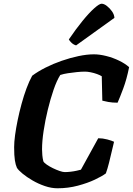

<svg xmlns="http://www.w3.org/2000/svg" viewBox="-20 -1012 714 1032"><path d="M289 0Q256 0 221 -12Q186 -24 155 -42Q124 -60 101.5 -78.5Q79 -97 71 -110Q64 -125 60 -150Q56 -175 56 -221Q56 -248 61 -285.5Q66 -323 75 -366.5Q84 -410 96 -454Q108 -498 122.5 -537Q137 -576 153 -605Q184 -628 224.5 -648.5Q265 -669 311 -685Q357 -701 402 -710.5Q447 -720 485 -720Q515 -720 551 -711Q587 -702 620 -686Q653 -670 674 -651Q661 -586 642.5 -536.5Q624 -487 612 -460Q584 -460 562 -464Q540 -468 530 -471L527 -602Q518 -608 501.5 -614Q485 -620 467.5 -623.5Q450 -627 437 -627Q417 -627 393 -624.5Q369 -622 345.5 -618.5Q322 -615 304 -609Q285 -579 268 -529.5Q251 -480 237 -422.5Q223 -365 214.5 -309Q206 -253 206 -209Q206 -195 207.5 -178Q209 -161 213 -145Q217 -137 231.5 -127Q246 -117 264.5 -108Q283 -99 300.5 -93Q318 -87 328 -87Q342 -87 359.5 -89Q377 -91 392.5 -94.5Q408 -98 415 -100L508 -269Q532 -269 556.5 -262.5Q581 -256 593 -250Q588 -230 581 -199.5Q574 -169 566 -137Q558 -105 549 -80Q529 -65 490 -46.5Q451 -28 398.5 -14Q346 0 289 0ZM389 -768Q375 -772 364.5 -782Q354 -792 350 -800Q388 -856 423.5 -899.5Q459 -943 486.5 -967.5Q514 -992 526 -992Q539 -992 554.5 -980Q570 -968 582 -951Q594 -934 595 -916Z"/></svg>

Font: Texturina Medium 12pt ExtraBold
Style: Italic
Weight: 800
Italic angle: -11°
Version: Version 1.002